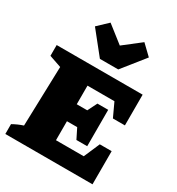

<svg xmlns="http://www.w3.org/2000/svg" viewBox="-220 -1096 1139 1234"><g transform="rotate(30 349.5 -479.0)"><path d="M567 -246H655V0H8V-73Q45 -94 85 -107L98 -549L8 -580V-660H646V-432H557L510 -533H310V-395H388L423 -465H503V-195H423L386 -269H310V-128H516ZM293 -722 161 -887 236 -958 361 -860 487 -958 561 -887 429 -722Z"/></g></svg>

Font: Piazzolla SC Black
Style: Regular
Weight: 900
Designer: Juan Pablo del Peral
Foundry: Huerta Tipografica
Version: Version 1.330